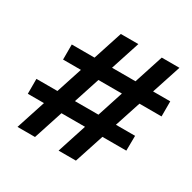

<svg xmlns="http://www.w3.org/2000/svg" viewBox="-148 -810 961 959"><g transform="rotate(30 333.0 -330.0)"><path d="M306 0 520 -660H622L406 0ZM31 -169V-255H600L599 -169ZM69 0 284 -660H385L170 0ZM98 -405V-492H666V-405Z"/></g></svg>

Font: Kantumruy Pro SemiBold
Style: Italic
Weight: 600
Italic angle: -13°
Version: Version 1.002